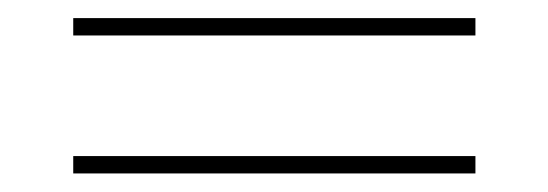

<svg xmlns="http://www.w3.org/2000/svg" viewBox="-20 -490 599 210"><path d="M60.1 -470.2H500V-451.2H60.1ZM60.1 -319.3H500V-300.3H60.1Z"/></svg>

Font: Bodoni* 11pt
Style: Regular
Weight: 400
Version: Version 2.3